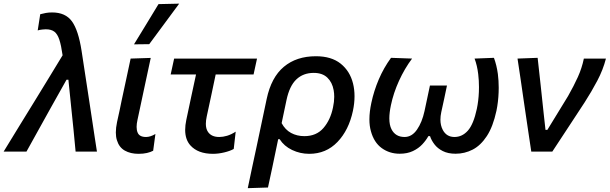

<svg xmlns="http://www.w3.org/2000/svg" viewBox="-48 -810 3258 1026"><path d="M-28.5 0Q13 -67.5 57.5 -140.5Q102 -213 144 -281Q178 -336.5 215 -397Q252 -457.5 286.5 -514.5Q279 -568 269 -598.2Q259 -628.5 242.2 -641Q225.5 -653.5 196.5 -653.5Q190.5 -653.5 178 -652.2Q165.5 -651 153.5 -647.5L167 -734Q182 -738 197.2 -740.8Q212.5 -743.5 230.5 -743.5Q302 -743.5 336.5 -695.8Q371 -648 388 -538L427.5 -279.5Q437.5 -214.5 444.5 -167.5Q451.5 -120.5 457.5 -81Q463.5 -41.5 470 0H356Q350.5 -58 344.8 -117.5Q339 -177 333 -232L317.5 -384H307.5L222.5 -232.5Q189.5 -172.5 157 -114.5Q124.5 -56 93.5 0Z M692 12Q649.5 12 619 -5.2Q588.5 -22.5 577 -60Q571 -78 571 -102Q571 -127 577.5 -158Q585.5 -194 591 -219.5Q596 -245 602 -273Q616.5 -339.5 627.5 -391.5Q638.5 -443 650 -497L757.5 -500.5Q738.5 -412 722.5 -337.2Q706.5 -262.5 695.5 -210.5L686.5 -168.5Q682 -148 682 -132Q682 -114 687.5 -101.5Q697 -78 732.5 -78Q755.5 -78 782.5 -94L770.5 -4.5Q756.5 3 737 7.5Q717.5 12 692 12ZM668 -573Q701 -627.5 734 -681Q766.5 -734.5 799 -788L909.5 -790.5Q869 -735 829 -681.5Q789 -627.5 749.5 -574Z M1090 12Q1009.5 12 969 -33.5Q941.5 -64.5 941.5 -116Q941.5 -140.5 947.5 -169Q961 -233 973.5 -291.5Q986 -350 999.5 -412H864L882.5 -497H1325.5L1307 -412H1104.5Q1092.5 -356 1081 -300.5Q1069 -245 1057 -189Q1052 -166.5 1052 -148.5Q1052 -121.5 1063.5 -105Q1082 -78 1123.5 -78Q1143.5 -78 1165.5 -84.5Q1187.5 -91 1211.5 -106.5L1201 -14Q1181.5 -3 1150.2 4.5Q1119 12 1090 12Z M1276 195.5Q1287.5 141 1298.5 88.5Q1310 35.5 1323 -25.5L1377 -281Q1401.5 -397 1469 -453.2Q1536.5 -509.5 1640 -509.5Q1723 -509.5 1772.5 -469.8Q1822 -430 1838.5 -364Q1846.5 -331.5 1846.5 -295.5Q1846.5 -258.5 1838 -218Q1816 -114.5 1755.2 -51.2Q1694.5 12 1604.5 12Q1556 12 1513 -8.5Q1470 -29 1446.5 -66H1438.5L1429 -20.5Q1417 37 1406.5 87.5Q1395.5 137.5 1384 192ZM1578.5 -82.5Q1643 -82.5 1680.5 -126Q1718 -169.5 1731.5 -236Q1738 -266 1738 -293Q1738 -311 1735 -328Q1727.5 -370 1701.2 -395.2Q1675 -420.5 1628.5 -420.5Q1572.5 -420.5 1535.8 -385.8Q1499 -351 1483 -275.5L1457 -152Q1476 -116.5 1507.5 -99.5Q1539 -82.5 1578.5 -82.5Z M2088 11.5Q2033.5 11.5 1992 -18.5Q1950.5 -48.5 1934 -109Q1926 -137 1926 -172Q1926 -212 1936.5 -261Q1950 -324.5 1976.2 -386Q2002.5 -447.5 2041.5 -501L2154 -497Q2114 -443.5 2084.2 -378.2Q2054.5 -313 2041 -248Q2032.5 -208 2032.5 -177.5Q2032.5 -142 2044 -119.5Q2065 -78 2114 -78Q2153 -78 2180.2 -117.2Q2207.5 -156.5 2220.5 -216.5Q2228 -252 2235.5 -287Q2243 -321.5 2249.5 -353H2340.5Q2333.5 -320.5 2326 -284Q2318 -247.5 2310 -210.5Q2305.5 -189.5 2305.5 -170.5Q2305.5 -140 2318 -116Q2338 -78 2380.5 -78Q2422 -78 2452.2 -112Q2482.5 -146 2500 -228Q2509 -270.5 2511 -319Q2511.5 -332 2511.5 -344.5Q2511.5 -379.5 2507.5 -413.5Q2502 -460 2488 -497L2591.5 -501Q2606 -462 2612.5 -414.5Q2617 -378.5 2617 -341Q2617 -328.5 2616.5 -316Q2614.5 -265 2605 -218.5Q2586.5 -133 2553.5 -82.8Q2520.5 -32.5 2477.8 -10.5Q2435 11.5 2386.5 11.5Q2346 11.5 2318 -2.8Q2290 -17 2273.5 -38.8Q2257 -60.5 2250 -82.5H2241Q2229 -60.5 2208.8 -38.8Q2188.5 -17 2158.5 -2.8Q2128.5 11.5 2088 11.5Z M2791 0Q2784 -46 2776.8 -94.8Q2769.5 -143.5 2763 -188L2750 -276.5Q2742 -331.5 2734 -387Q2725.5 -442.5 2717.5 -497L2825 -501Q2832 -436.5 2841 -356Q2849.5 -275.5 2857.5 -201.5L2867 -116H2877L2987.5 -296.5Q3018.5 -351 3040 -398.5Q3061.5 -446 3072 -497H3190Q3174.5 -436.5 3143.5 -378Q3112.5 -319.5 3076.5 -263.5Q3033 -197 2989.5 -130.8Q2946 -64.5 2903.5 0Z"/></svg>

Font: Heraclito Medium
Style: Italic
Weight: 500
Italic angle: -12°
Designer: Kostas Bartsokas (font) & Cristiano Sobral (main changes)
Foundry: Kostas Bartsokas (font) & Cristiano Sobral (main changes)
Version: Version 1.00;July 8, 2020;FontCreator 13.0.0.2655 64-bit